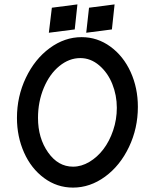

<svg xmlns="http://www.w3.org/2000/svg" viewBox="-20 -853 726 873"><path d="M332 -833 215.8 -817.9 202.1 -704.1 319.8 -719.2ZM501 -833 384.8 -817.9 372.1 -704.1 488.8 -719.2ZM312 0Q389.6 0 457.8 -49.8Q525.9 -99.6 566.4 -184.6Q606.9 -269.5 606.9 -367.2Q606.9 -453.1 574 -525.6Q541 -598.1 481.9 -641.1Q422.9 -684.1 351.1 -684.1Q273.9 -684.1 206.1 -634.3Q138.2 -584.5 97.7 -499.5Q57.1 -414.6 57.1 -316.9Q57.1 -231.9 89.4 -159.4Q121.6 -86.9 180.4 -43.5Q239.3 0 312 0ZM345.2 -588.9Q392.1 -588.9 430.9 -555.9Q469.7 -522.9 490.5 -471.4Q511.2 -419.9 511.2 -362.8Q511.2 -309.6 494.4 -260Q477.5 -210.4 450.2 -174.6Q422.9 -138.7 386.5 -116.9Q350.1 -95.2 312 -95.2Q244.1 -95.2 198.5 -160.2Q152.8 -225.1 152.8 -316.9Q152.8 -390.6 179.2 -453.6Q205.6 -516.6 250 -552.7Q294.4 -588.9 345.2 -588.9Z"/></svg>

Font: Comic Neue Angular
Style: Bold
Weight: 700
Designer: Craig Rozynski
Foundry: Craig Rozynski
Version: Version 2.003